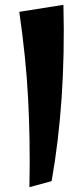

<svg xmlns="http://www.w3.org/2000/svg" viewBox="-20 -754 345 796"><path d="M102 22Q104 -81 102.5 -171Q101 -261 96.5 -346Q92 -431 83 -519Q74 -607 60 -705L243 -734Q248 -531 235.5 -348.5Q223 -166 194 -3Z"/></svg>

Font: Marhey Medium
Style: Regular
Weight: 500
Designer: Nur Syamsi & Bustanul Arifin
Foundry: Namelatype
Version: Version 1.000